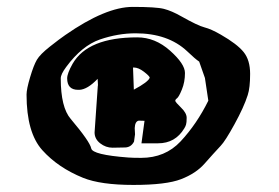

<svg xmlns="http://www.w3.org/2000/svg" viewBox="-20 -726 804 554"><path d="M56.6 -453.1Q56.6 -468.8 66.9 -503.2Q77.1 -537.6 86.4 -553.5Q95.7 -569.3 124.3 -591.8Q152.8 -614.3 168.5 -625Q285.2 -706.1 362.8 -706.1Q430.7 -706.1 452.9 -700.4Q475.1 -694.8 503.4 -678.7Q550.8 -651.9 570.1 -647Q589.4 -642.1 617.2 -626Q664.1 -599.1 682.9 -575.9Q701.7 -552.7 701.7 -512.7Q701.7 -472.7 694.8 -451.7Q683.6 -416.5 656.7 -367.7Q629.9 -318.8 616.7 -305.2Q595.2 -282.2 570.3 -253.9Q545.4 -225.6 502.4 -209Q459.5 -192.4 365 -192.4Q270.5 -192.4 219.7 -212.9Q147.5 -242.2 102.1 -292.7Q56.6 -343.3 56.6 -453.1ZM554.7 -548.3Q543.9 -555.2 520 -578.1Q464.8 -629.9 371.1 -629.9Q320.3 -629.9 268.3 -612.1Q216.3 -594.2 170.9 -532.7Q155.3 -511.7 155.3 -500Q155.3 -416 184.1 -382.8Q239.3 -317.4 243.2 -297.9Q246.6 -279.3 350.1 -271.5Q363.3 -270.5 387.2 -270.5Q456.5 -270.5 501 -317.9Q547.9 -368.2 581.1 -435.5L571.3 -501ZM261.7 -498.5Q232.4 -467.8 209 -466.8H208.5H205.6Q173.8 -466.8 173.8 -500Q173.8 -514.2 189.5 -542Q233.4 -618.2 376 -618.2Q427.7 -618.2 470.7 -579.8Q513.7 -541.5 513.7 -515.4Q513.7 -489.3 504.9 -467.8Q496.1 -446.3 490.7 -442.4Q485.4 -438.5 485.8 -434.8Q486.3 -431.2 502.4 -415.5Q518.6 -399.9 518.6 -386Q518.6 -372.1 516.8 -366.5Q515.1 -360.8 511.7 -355.5Q485.8 -312.5 436 -312.5H388.2L397 -377.4L380.4 -377.9Q369.6 -376 368.7 -356.4L369.6 -338.4L366.7 -317.4Q358.4 -301.3 341.6 -300.5Q324.7 -299.8 304.9 -299.8Q285.2 -299.8 269 -312.5Q252.9 -325.2 252.9 -343.8L262.2 -478Q263.2 -477.5 261.7 -498.5ZM366.2 -467.3Q408.2 -489.7 412.1 -502Q411.1 -506.8 395.3 -519Q379.4 -531.2 366.2 -531.2H363.8Z"/></svg>

Font: Drukaatie burti
Style: Heavy
Weight: 800
Version: Version 0.14